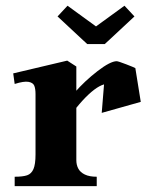

<svg xmlns="http://www.w3.org/2000/svg" viewBox="-20 -634 504 654"><path d="M101 -108V-313.5Q101 -331.5 96.8 -342Q92.5 -352.5 77 -355.2Q61.5 -358 30 -348L25 -384L209 -427.5L240 -407.5V-88.5Q240 -72 246.8 -59.5Q253.5 -47 269 -39.5Q284.5 -32 309.5 -32V0H30V-32Q58 -32 72.5 -37Q87 -42 94 -58.2Q101 -74.5 101 -108ZM377.5 -425.5Q382.5 -425.5 409.8 -415Q437 -404.5 441 -402L347.5 -348.5Q334.5 -348.5 318.2 -339.8Q302 -331 282 -312.5Q262 -294 239 -265.5L234.5 -319Q268.5 -358 312.2 -391.8Q356 -425.5 377.5 -425.5ZM337.5 -385 441 -402 459.5 -287 326.5 -249.5ZM277 -484 176 -578 210 -614.5 307 -544 404 -614.5 438 -578 337 -484Z"/></svg>

Font: Didactic
Style: Regular
Weight: 400
Designer: Tyler Finck
Foundry: Etcetera Type Co
Version: Version 3.007;FEAKit 1.0